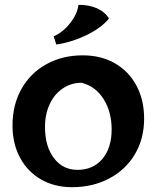

<svg xmlns="http://www.w3.org/2000/svg" viewBox="-20 -765 651 798"><path d="M32 -244Q32 -329 69 -395Q106 -461 172.5 -498Q239 -535 324 -535Q400 -535 457.5 -502Q515 -469 547 -409.5Q579 -350 579 -272Q579 -189 541 -124.5Q503 -60 434.5 -23.5Q366 13 279 13Q206 13 150 -19.5Q94 -52 63 -110Q32 -168 32 -244ZM444 -227Q444 -301 410 -354Q376 -407 319 -421Q276 -421 241 -397.5Q206 -374 186.5 -332Q167 -290 167 -237Q167 -157 204 -108Q241 -59 302 -59Q367 -59 405.5 -104.5Q444 -150 444 -227ZM203 -614Q242 -631 272 -669.5Q302 -708 306 -745Q350 -745 383 -730.5Q416 -716 433 -688Q400 -648 338.5 -618.5Q277 -589 214 -580Z"/></svg>

Font: Mirza
Style: Bold
Weight: 700
Designer: Arabic design by Kourosh Beigpour, Latin design by Eduardo Tunni, engineering by Lasse Fister
Version: Version 1.0010g